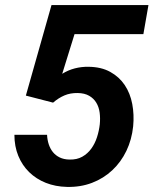

<svg xmlns="http://www.w3.org/2000/svg" viewBox="-20 -731 627 761"><path d="M82.5 -352.1 184.1 -710.9H568.4L548.3 -595.7H275.4L226.6 -438.5Q250 -453.1 276.6 -460Q303.2 -466.8 330.6 -466.3Q381.3 -465.8 417 -446Q452.6 -426.3 474.4 -393.8Q496.1 -361.3 504.2 -318.8Q512.2 -276.4 507.8 -230.5Q502.4 -177.7 481 -133.1Q459.5 -88.4 425 -56.2Q390.6 -23.9 344.7 -6.3Q298.8 11.2 245.1 9.8Q199.7 8.8 161.6 -6.3Q123.5 -21.5 95.7 -48.6Q67.9 -75.7 52.5 -113.3Q37.1 -150.9 37.1 -196.8H166.5Q167.5 -176.3 173.3 -158.7Q179.2 -141.1 189.9 -127.9Q200.7 -114.7 216.8 -106.9Q232.9 -99.1 254.9 -98.6Q284.7 -97.7 306.2 -109.9Q327.6 -122.1 342 -142.1Q356.4 -162.1 364.5 -187.3Q372.6 -212.4 375.5 -238.3Q377.9 -262.2 375 -284.4Q372.1 -306.6 361.8 -323.7Q351.6 -340.8 333.5 -351.3Q315.4 -361.8 288.1 -362.3Q258.8 -362.8 235.4 -352.8Q211.9 -342.8 190.4 -324.2Z"/></svg>

Font: Roboto Mono
Style: Bold Italic
Weight: 700
Designer: Google
Version: Version 2.000985; 2015; ttfautohint (v1.3)